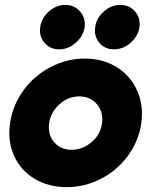

<svg xmlns="http://www.w3.org/2000/svg" viewBox="-20 -750 617 783"><path d="M21 -247.1Q31.2 -320.3 75.4 -381.1Q119.6 -441.9 186.3 -476.6Q252.9 -511.2 326.2 -511.2Q398.9 -511.2 455.3 -476.6Q511.7 -441.9 539.1 -381.1Q566.4 -320.3 556.2 -247.1Q545.4 -173.8 501 -113.8Q456.5 -53.7 390.6 -20.3Q324.7 13.2 252 13.2Q178.7 13.2 122.1 -20.3Q65.4 -53.7 37.8 -113.8Q10.3 -173.8 21 -247.1ZM144 -639.2Q148.9 -676.3 179.2 -703.1Q209.5 -730 246.1 -730Q283.2 -730 306.4 -703.4Q329.6 -676.8 325.2 -639.2Q319.3 -602.1 288.8 -575.4Q258.3 -548.8 221.2 -548.8Q184.1 -548.8 161.4 -575.7Q138.7 -602.5 144 -639.2ZM180.2 -247.1Q174.3 -201.7 200.7 -170.4Q227.1 -139.2 272 -139.2Q317.4 -139.2 353.8 -170.7Q390.1 -202.1 396 -247.1Q402.3 -293 375.2 -325Q348.1 -356.9 303.2 -356.9Q258.3 -356.9 222.7 -325Q187 -293 180.2 -247.1ZM368.2 -639.2Q373 -676.3 403.3 -703.1Q433.6 -730 470.2 -730Q507.8 -730 530.8 -703.1Q553.7 -676.3 548.8 -639.2Q543 -602.1 512.5 -575.4Q481.9 -548.8 444.8 -548.8Q407.7 -548.8 385.3 -575.4Q362.8 -602.1 368.2 -639.2Z"/></svg>

Font: Human Sans Black
Style: Italic
Weight: 800
Italic angle: -8°
Designer: Tim Radville
Foundry: Continuum
Version: Version 1.000;FEAKit 1.0